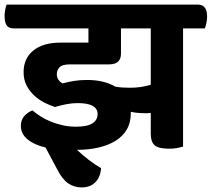

<svg xmlns="http://www.w3.org/2000/svg" viewBox="-57 -638 924 838"><path d="M742 -514V2Q732 5 716.5 8Q701 11 681 11Q635 11 618 -4Q601 -19 601 -53V-145Q594 -144 587.5 -144Q581 -144 573 -144Q541 -144 514 -150V-145Q514 -103 496.5 -73Q479 -43 447.5 -23.5Q416 -4 373 6Q330 16 279 16Q331 65 384 96Q382 133 360 156.5Q338 180 299 180Q267 180 241 162.5Q215 145 192 100L142 6Q92 -6 63 -30Q34 -54 34 -88Q34 -115 49.5 -132Q65 -149 85 -156Q100 -143 119.5 -130.5Q139 -118 163 -108Q187 -98 215 -91.5Q243 -85 275 -85Q323 -85 346 -99.5Q369 -114 369 -140Q369 -188 282 -188Q257 -188 231.5 -183Q206 -178 183 -171Q161 -178 137 -190Q113 -202 92.5 -221Q72 -240 59 -265Q46 -290 46 -323Q46 -383 88.5 -417.5Q131 -452 207 -452H329V-514H4Q-19 -514 -28 -527.5Q-37 -541 -37 -568Q-37 -579 -34.5 -594Q-32 -609 -28 -618H806Q847 -618 847 -566Q847 -555 844 -539Q841 -523 837 -514ZM216 -274Q242 -281 268 -285Q294 -289 323 -289Q361 -289 391.5 -281.5Q422 -274 446 -260Q461 -257 478 -256Q495 -255 511 -255Q558 -255 601 -268V-514H471V-404Q471 -357 419 -357H248Q216 -357 203.5 -345Q191 -333 191 -314Q191 -300 198 -290Q205 -280 216 -274Z"/></svg>

Font: Baloo 2
Style: Bold
Weight: 700
Designer: Sarang Kulkarni and Ek Type
Foundry: Ek Type
Version: Version 1.640;hotconv 1.0.111;makeotfexe 2.5.65597; ttfautoh